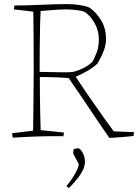

<svg xmlns="http://www.w3.org/2000/svg" viewBox="-20 -667 680 940"><path d="M515 8Q491 -26 457 -77Q423 -128 385.5 -183.5Q348 -239 316 -285Q295 -287 267 -288Q239 -289 213.5 -289.5Q188 -290 175 -290Q175 -246 175.5 -197Q176 -148 177 -103.5Q178 -59 179 -30L293 -18Q293 -11 290 0Q225 -1 165 1Q105 3 43 7Q41 2 40.5 -3.5Q40 -9 40 -15L142 -27Q143 -100 144 -183.5Q145 -267 145 -335Q145 -407 144.5 -482.5Q144 -558 143 -610L48 -621Q48 -629 51 -640Q110 -640 180.5 -643.5Q251 -647 308 -647Q342 -647 372.5 -642Q403 -637 419 -629Q450 -608 474.5 -568.5Q499 -529 499 -476Q499 -448 488.5 -420Q478 -392 458 -357Q438 -337 409 -320.5Q380 -304 351 -291Q368 -264 393 -227.5Q418 -191 445 -152.5Q472 -114 496 -80Q520 -46 537 -24L636 -20Q636 -11 633 -1Q614 1 579 4Q544 7 515 8ZM174 -315Q231 -314 260 -313.5Q289 -313 304.5 -313Q320 -313 337 -315Q360 -320 385 -332Q410 -344 431 -363Q443 -382 453.5 -410.5Q464 -439 464 -473Q464 -518 442.5 -555Q421 -592 394 -609Q379 -615 353 -618Q327 -621 298 -621Q265 -620 233 -617.5Q201 -615 179 -613Q177 -581 176 -532.5Q175 -484 174.5 -428Q174 -372 174 -315ZM318 253Q315 253 310.5 249Q306 245 306 243Q327 219 345.5 187Q364 155 366 137L338 84Q338 80 339 73.5Q340 67 341 63Q352 59 366 59Q378 67 387 85.5Q396 104 396 126Q396 155 372.5 189Q349 223 318 253Z"/></svg>

Font: Labrada ExtraLight
Style: Regular
Weight: 200
Designer: Mercedes Jáuregui
Foundry: Omnibus-Type Team
Version: Version 1.000; ttfautohint (v1.8.4.7-5d5b)